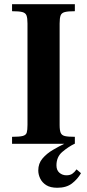

<svg xmlns="http://www.w3.org/2000/svg" viewBox="-20 -680 412 908"><path d="M37 0V-33Q72 -33 87.5 -37Q103 -41 106.5 -53Q110 -65 110 -89V-569Q110 -594 105.5 -606.5Q101 -619 85.5 -623Q70 -627 37 -627V-660H334V-627Q302 -627 286.5 -623Q271 -619 266.5 -606.5Q262 -594 262 -569V-89Q262 -64 267 -52Q272 -40 287 -36.5Q302 -33 334 -33V0ZM251 208Q218 208 198.5 195.5Q179 183 170 164Q161 145 161 126Q161 93 181 69.5Q201 46 230 29Q259 12 286 -1H334Q302 15 274.5 38.5Q247 62 247 102Q247 125 261 137Q275 149 294 149Q311 149 321.5 142Q332 135 342 121L363 139Q347 167 320.5 187.5Q294 208 251 208Z"/></svg>

Font: Frank Ruhl Libre
Style: Bold
Weight: 700
Designer: Yanek Iontef
Foundry: Fontef
Version: Version 6.004